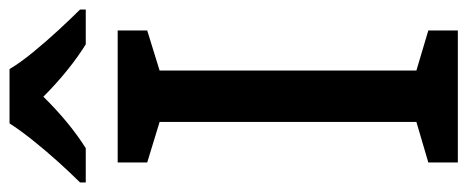

<svg xmlns="http://www.w3.org/2000/svg" viewBox="-313 -672 981 403"><g transform="rotate(-90 177.5 -470.5)"><path d="M315 0H38V-62L123 -87V-626L38 -652V-714H315V-652L231 -626V-87L315 -62ZM234 -941Q247 -919 269.5 -891.5Q292 -864 316.5 -837.5Q341 -811 359 -793V-781H286Q260 -797 231.5 -820Q203 -843 176 -870Q122 -815 68 -781H-4V-793Q15 -812 38.5 -838Q62 -864 84 -891.5Q106 -919 120 -941Z"/></g></svg>

Font: Noto Sans Sinhala UI Medium
Style: Regular
Weight: 500
Designer: Jelle Bosma - Monotype Design Team
Foundry: Monotype Imaging Inc.
Version: Version 2.006; ttfautohint (v1.8.4.7-5d5b)